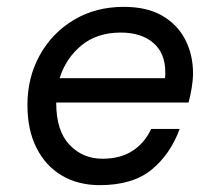

<svg xmlns="http://www.w3.org/2000/svg" viewBox="-20 -528 640 560"><path d="M271 12Q208 12 160.5 -16Q113 -44 86.5 -96.5Q60 -149 60 -222Q60 -302 96 -367Q132 -432 195.5 -470Q259 -508 341 -508Q409 -508 453.5 -482Q498 -456 520.5 -412Q543 -368 543 -314Q543 -295 539 -271Q535 -247 530 -229H144V-227Q144 -147 182.5 -106Q221 -65 279 -65Q331 -65 366.5 -88Q402 -111 421 -152H504Q477 -78 422 -33Q367 12 271 12ZM332 -433Q263 -433 217.5 -395.5Q172 -358 154 -300H461Q462 -304 462 -309Q462 -314 462 -318Q462 -373 427 -403Q392 -433 332 -433Z"/></svg>

Font: DM Mono
Style: Italic
Weight: 400
Italic angle: -10°
Designer: Colophon Foundry
Foundry: Colophon Foundry
Version: Version 1.000; ttfautohint (v1.8.2.53-6de2)